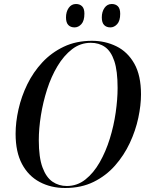

<svg xmlns="http://www.w3.org/2000/svg" viewBox="-20 -929 744 960"><path d="M306 11Q235 11 178.5 -19Q122 -49 90 -109Q58 -169 58 -260Q58 -318 72.5 -382.5Q87 -447 116.5 -507.5Q146 -568 191.5 -617Q237 -666 299 -695.5Q361 -725 440 -725Q506 -725 562 -697.5Q618 -670 651.5 -611Q685 -552 685 -457Q685 -403 671.5 -339.5Q658 -276 629 -214Q600 -152 555 -101Q510 -50 448 -19.5Q386 11 306 11ZM314 1Q366 1 407 -31.5Q448 -64 478.5 -117.5Q509 -171 529 -235.5Q549 -300 558.5 -366.5Q568 -433 568 -489Q568 -575 551.5 -624Q535 -673 505 -694Q475 -715 434 -715Q382 -715 340.5 -683Q299 -651 267.5 -598.5Q236 -546 215.5 -482Q195 -418 184.5 -352Q174 -286 174 -228Q174 -142 192.5 -92Q211 -42 242.5 -20.5Q274 1 314 1ZM532 -792Q512 -792 500.5 -804Q489 -816 489 -842Q489 -870 502.5 -889.5Q516 -909 539 -909Q558 -909 569.5 -897.5Q581 -886 581 -860Q581 -825 566 -808.5Q551 -792 532 -792ZM353 -792Q333 -792 321.5 -804Q310 -816 310 -842Q310 -870 323.5 -889.5Q337 -909 360 -909Q379 -909 390.5 -897.5Q402 -886 402 -861Q402 -825 387 -808.5Q372 -792 353 -792Z"/></svg>

Font: Noto Serif Display SemiCondensed Medium
Style: Italic
Weight: 500
Width: 4
Italic angle: -12°
Designer: Monotype Design Team
Foundry: Monotype Imaging Inc.
Version: Version 2.009